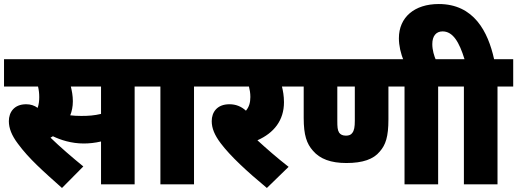

<svg xmlns="http://www.w3.org/2000/svg" viewBox="-20 -916 2570 954"><path d="M649 -486H727V-622H0V-486H169C173 -469 175 -452 175 -434C175 -415 173 -397 167 -380C151 -392 132 -398 110 -398C50 -398 24 -358 24 -314C24 -279 38 -243 69 -202C124 -127 195 -65 288 18L394 -89C340 -133 277 -187 231 -232C235 -234 239 -237 243 -239C280 -221 334 -203 396 -203C423 -203 452 -206 482 -213V0H649ZM384 -340C363 -340 346 -341 329 -343C337 -363 342 -386 342 -413C342 -441 337 -465 332 -486H482V-350C448 -342 420 -340 384 -340Z M944 -486H1022V-622H713V-486H777V0H944Z M1414 -87C1355 -133 1305 -177 1259 -219C1341 -255 1391 -318 1391 -408C1391 -440 1386 -465 1381 -486H1448V-622H1008V-486H1217C1221 -470 1224 -453 1224 -434C1224 -405 1217 -384 1202 -366C1179 -387 1152 -398 1120 -398C1058 -398 1032 -358 1032 -314C1032 -279 1046 -245 1076 -205C1125 -140 1205 -66 1306 18Z M2157 -486H2235V-622H1434V-486H1489V-330C1489 -244 1504 -202 1535 -167C1570 -126 1624 -106 1701 -106C1783 -106 1836 -125 1867 -163C1896 -196 1910 -236 1910 -323V-486H1990V0H2157ZM1699 -242C1683 -242 1672 -247 1665 -257C1657 -270 1656 -286 1656 -316V-486H1743V-316C1743 -286 1740 -267 1730 -255C1724 -246 1713 -242 1699 -242Z M1986 -615H2147C2137 -638 2128 -667 2128 -697C2128 -737 2147 -760 2179 -760C2231 -760 2262 -706 2288 -622H2221V-486H2285V0H2452V-486H2530V-622H2435C2405 -758 2335 -896 2160 -896C2039 -896 1962 -830 1962 -726C1962 -690 1971 -649 1986 -615Z"/></svg>

Font: Noto Sans Devanagari UI SemiCondensed Black
Style: Regular
Weight: 900
Width: 4
Designer: Jelle Bosma - Monotype Design Team
Foundry: Monotype Imaging Inc.
Version: Version 2.004